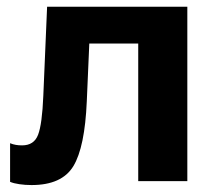

<svg xmlns="http://www.w3.org/2000/svg" viewBox="-20 -535 637 567"><path d="M243.7 -406.5 236.3 -235.8Q230.5 -100.3 196.7 -44.4Q162.8 11.5 73.2 11.5Q54.4 11.5 37.5 9Q20.5 6.6 9.8 2V-112.1Q18.1 -108.6 26.5 -107.2Q34.9 -105.7 45.2 -105.7Q80.6 -105.7 92.5 -137.1Q104.5 -168.5 107.9 -252L119.1 -515.1H533.2V0H388.2V-406.5Z"/></svg>

Font: RobotoFlex
Style: Regular
Weight: 400
Designer: Berlow after Robertson
Foundry: Google
Version: Version 2.136